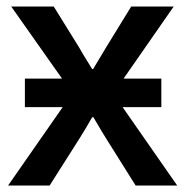

<svg xmlns="http://www.w3.org/2000/svg" viewBox="-20 -571 572 591"><path d="M56.6 -241.2V-329.1H170.9L14.6 -550.8H145.5L223.6 -424.8Q231.4 -410.2 263.7 -358.4H266.6Q286.1 -391.6 307.6 -426.8L383.8 -550.8H514.6L360.4 -329.1H476.6V-241.2H357.4L525.4 0H397.5L308.6 -141.6Q294.9 -163.1 267.6 -210H263.7Q246.1 -178.7 222.7 -141.6L132.8 0H4.9L172.9 -241.2Z"/></svg>

Font: Gothic A1 SemiBold
Style: Regular
Weight: 600
Version: Version 2.50